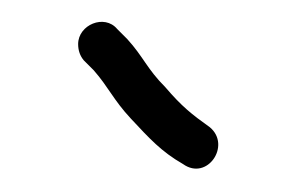

<svg xmlns="http://www.w3.org/2000/svg" viewBox="-20 -682 266 172"><path d="M50 -642.5C50 -636.8 51.7 -632 55 -628L64 -619C77.3 -603.8 81.5 -592.7 97 -576C114 -557.8 124.5 -546.2 144 -535C165.6 -519.6 187.4 -551.8 168 -568C151.6 -579.7 143 -586.5 128 -604C111.7 -620.3 108.4 -631.2 94 -647L85 -656C73.6 -669.7 50 -659.8 50 -642.5Z"/></svg>

Font: HoneyBee
Style: SeLit
Weight: 300
Foundry: Cannot Into Space Fonts
Version: Version 0.89